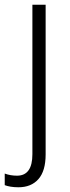

<svg xmlns="http://www.w3.org/2000/svg" viewBox="-56 -552 294 812"><path d="M22 240Q4 240 -11 237.5Q-26 235 -36 231V182Q-12 191 16 191Q81 191 81 100V-532H137V101Q137 171 106.5 205.5Q76 240 22 240Z"/></svg>

Font: Noto Sans Sinhala SemiCondensed Light
Style: Regular
Weight: 300
Width: 4
Designer: Jelle Bosma - Monotype Design Team
Foundry: Monotype Imaging Inc.
Version: Version 2.006; ttfautohint (v1.8.4.7-5d5b)